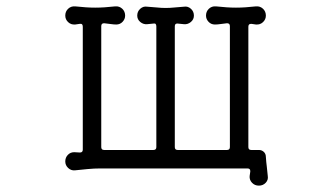

<svg xmlns="http://www.w3.org/2000/svg" viewBox="-20 -526 1040 603"><path d="M793 57Q780 57 771.5 48Q763 39 764 27L766 13V11Q766 3 757 3H295Q276 3 255 5Q234 7 215 9Q203 10 194 1.5Q185 -7 185 -19Q185 -31 193 -39.5Q201 -48 213 -48Q218 -48 222.5 -47.5Q227 -47 231 -47Q240 -47 240 -56V-442Q240 -453 230 -451L216 -449Q203 -448 194 -456.5Q185 -465 185 -477Q185 -490 194 -498.5Q203 -507 216 -506Q235 -504 250 -503Q265 -502 279 -502Q293 -502 308.5 -503Q324 -504 342 -506Q355 -507 364 -498.5Q373 -490 373 -477Q373 -466 365 -457.5Q357 -449 345 -449Q338 -449 327.5 -450.5Q317 -452 307 -453Q298 -453 298 -444V-64Q298 -55 307 -55H462Q471 -55 471 -64V-443Q471 -454 462 -452L442 -450Q430 -449 420.5 -457Q411 -465 411 -477Q411 -490 420.5 -498.5Q430 -507 442 -505Q459 -504 473 -502.5Q487 -501 500 -501Q514 -501 528 -502.5Q542 -504 558 -505Q570 -507 579.5 -498.5Q589 -490 589 -477Q589 -465 579.5 -457Q570 -449 558 -450L538 -452H536Q529 -452 529 -443V-64Q529 -55 538 -55H693Q702 -55 702 -64V-444Q702 -453 693 -453Q683 -452 673 -450.5Q663 -449 655 -449Q643 -449 635 -457.5Q627 -466 627 -477Q627 -490 636 -498.5Q645 -507 658 -506Q677 -504 692 -503Q707 -502 721 -502Q735 -502 750.5 -503Q766 -504 784 -506Q797 -507 806 -498.5Q815 -490 815 -477Q815 -465 806 -456.5Q797 -448 784 -449L770 -451H768Q760 -451 760 -442V-64Q760 -55 769 -55H793Q802 -55 808.5 -49Q815 -43 815 -33Q816 -17 818 -2Q820 13 821 27Q823 39 814.5 48Q806 57 793 57Z"/></svg>

Font: Kiwi Maru Light
Style: Regular
Weight: 300
Designer: Hiroki-Chan
Version: Version 1.100